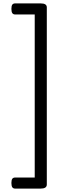

<svg xmlns="http://www.w3.org/2000/svg" viewBox="-20 -1033 440 1128"><path d="M47 42Q47 24 52.5 17Q58 10 69 10H184V-948H69Q58 -948 52.5 -955.5Q47 -963 47 -981Q47 -999 52.5 -1006Q58 -1013 69 -1013H219Q255 -1013 255 -990V51Q255 75 219 75H69Q58 75 52.5 67.5Q47 60 47 42Z"/></svg>

Font: Playwrite US Modern Light
Style: Regular
Weight: 300
Designer: Veronika Burian, José Scaglione
Foundry: TypeTogether
Version: Version 1.003